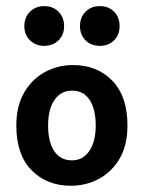

<svg xmlns="http://www.w3.org/2000/svg" viewBox="-20 -591 465 620"><path d="M208.5 8.8Q131.3 8.8 82 -41.3Q32.7 -91.3 32.7 -185.5Q32.7 -248.5 57.9 -292Q83 -335.4 124.8 -358.2Q166.5 -380.9 215.8 -380.9Q293.5 -380.9 342.5 -330.6Q391.6 -280.3 391.6 -185.5Q391.6 -122.6 366.5 -79.3Q341.3 -36.1 299.8 -13.7Q258.3 8.8 208.5 8.8ZM212.4 -73.2Q247.6 -73.2 268.3 -103.3Q289.1 -133.3 289.1 -185.5Q289.1 -238.3 269.5 -268.3Q250 -298.3 212.4 -298.3Q176.8 -298.3 156 -268.3Q135.3 -238.3 135.3 -185.5Q135.3 -133.3 155 -103.3Q174.8 -73.2 212.4 -73.2ZM123 -442.9Q95.2 -442.9 76.9 -460.7Q58.6 -478.5 58.6 -506.8Q58.6 -535.2 76.9 -553.2Q95.2 -571.3 123 -571.3Q150.9 -571.3 168.9 -553.2Q187 -535.2 187 -506.8Q187 -478.5 168.9 -460.7Q150.9 -442.9 123 -442.9ZM302.2 -442.9Q274.4 -442.9 256.3 -460.7Q238.3 -478.5 238.3 -506.8Q238.3 -535.2 256.3 -553.2Q274.4 -571.3 302.2 -571.3Q330.6 -571.3 348.4 -553.2Q366.2 -535.2 366.2 -506.8Q366.2 -478.5 348.4 -460.7Q330.6 -442.9 302.2 -442.9Z"/></svg>

Font: Harmattan
Style: Bold
Weight: 700
Designer: George W. Nuss III and SIL International
Foundry: SIL International
Version: Version 4.000